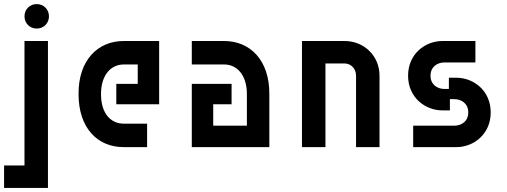

<svg xmlns="http://www.w3.org/2000/svg" viewBox="-35 -721 2485 941"><path d="M-15 200H200V-520H85V90H-15ZM85 -641C85 -607 111 -581 145 -581C179 -581 205 -607 205 -641C205 -675 179 -701 145 -701C111 -701 85 -675 85 -641Z M350 -260C350 -93 443 0 571 0H686V-115H571C511 -115 460 -161 460 -260C460 -355 510 -405 571 -405H640V-310H535V-210H745V-520H571C446 -520 349 -428 350 -260Z M1175 -260V-105H1010V-210H1100V-310H905V0H1285V-260C1286 -428 1189 -520 1064 -520H905V-405H1064C1125 -405 1175 -355 1175 -260Z M1445 0H1560V-410H1654C1685 -410 1710 -384 1710 -351V0H1825V-351C1825 -446 1750 -520 1654 -520H1445Z M2075 -350C2075 -395 2110 -415 2143 -415H2295V-520H2133C2049 -520 1965 -457 1965 -350C1965 -243 2049 -180 2133 -180H2170V-235H2192C2225 -235 2260 -215 2260 -170C2260 -125 2225 -105 2192 -105H1990V0H2202C2286 0 2370 -63 2370 -170C2370 -277 2286 -340 2202 -340H2165V-285H2143C2110 -285 2075 -305 2075 -350Z"/></svg>

Font: Grotesk 03
Style: Bold
Weight: 500
Designer: Frank Adebiaye, contributions by Jérémy Landes, Ariel Martín Pérez
Foundry: Velvetyne Type Foundry
Version: Version 3.000;Glyphs 3.1.2 (3150)